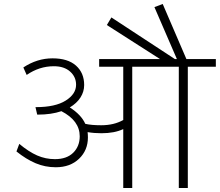

<svg xmlns="http://www.w3.org/2000/svg" viewBox="-20 -939 1098 959"><path d="M595.6 0V-294.2Q552.1 -273.5 486.3 -273.5Q449.9 -273.5 417.6 -279.1Q419.1 -266.4 419.1 -252.3Q419.1 -188.6 374.9 -146.1Q330.6 -103.6 258.8 -103.6Q205.3 -103.6 158 -123.6Q110.7 -143.6 62.2 -182.5L76.3 -220.4Q123.4 -181 165.6 -162.5Q207.8 -144.1 254.3 -144.1Q313.4 -144.1 345.8 -176.2Q378.2 -208.3 378.2 -258.3Q378.2 -336.2 286.7 -383.7Q236.6 -366.5 168.9 -366.5H165.8L157.2 -403.9H159.8Q256.3 -403.9 308.1 -436.6Q360 -469.2 360 -515.7Q360 -555.1 330.1 -581.6Q300.3 -608.2 249.2 -608.2Q176.4 -608.2 113.2 -564.7L96.6 -602.1Q165.3 -647.6 242.2 -647.6Q319 -647.6 359.7 -611.2Q400.4 -574.8 400.4 -514.2Q400.4 -481.3 382 -452.2Q363.5 -423.2 328.6 -402.4Q385.7 -366 406 -320.5Q436.3 -313.4 485.3 -313.4Q549.5 -313.4 595.6 -339.7V-605.7H475.2V-644.1H779.1L513.7 -814L536.4 -851.9L853.4 -644.1H863.5L751.3 -903.4L792.7 -919.1L911 -644.1H1058.1V-605.7H918.1V0H873.1V-605.7H640.5V0Z"/></svg>

Font: Khula Light
Style: Regular
Weight: 300
Designer: Erin McLaughlin, Steve Matteson
Version: Version 1.002;PS 1.0;hotconv 1.0.72;makeotf.lib2.5.5900; ttf